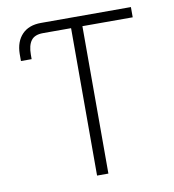

<svg xmlns="http://www.w3.org/2000/svg" viewBox="-80 -778 767 848"><g transform="rotate(-10 303.5 -353.5)"><path d="M563.5 -661.1H337.9V0H287.1V-661.1H161.1Q123.5 -661.1 107.7 -639.6Q91.8 -618.2 91.8 -576.2V-556.6H43.9V-588.9Q44.9 -644 75.2 -675.5Q105.5 -707 160.2 -707H563.5Z"/></g></svg>

Font: Pretendard ExtraLight
Style: Regular
Weight: 200
Designer: Base glyphs from Inter by Rasmus Andersson; Hangeul glyphs from Noto Sans CJK(Source Han Sans) by Jang Soo-young and Kan
Foundry: Kil Hyung-jin
Version: Version 1.309